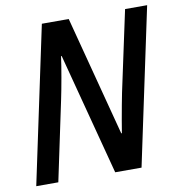

<svg xmlns="http://www.w3.org/2000/svg" viewBox="-80 -788 807 862"><g transform="rotate(-10 323.5 -357.0)"><path d="M16.1 0 167.5 -713.9H290L433.1 -167.5H436Q440.4 -194.8 446 -227.1Q451.7 -259.3 457.5 -290.8Q463.4 -322.3 468.3 -346.7L546.9 -713.9H647.5L496.1 0H376L230 -555.7H227.1Q224.6 -537.1 220.7 -512.2Q216.8 -487.3 211.9 -460Q207 -432.6 202.1 -406.7Q197.3 -380.9 192.9 -360.8L116.7 0Z"/></g></svg>

Font: Open Sans SemiCondensed SemiBold
Style: Italic
Weight: 600
Width: 4
Italic angle: -12°
Designer: Monotype Design Team
Foundry: Monotype Imaging Inc.
Version: Version 3.000